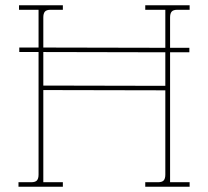

<svg xmlns="http://www.w3.org/2000/svg" viewBox="-20 -707 788 727"><path d="M50 0V-17H98Q114 -17 120 -24Q126 -31 126 -46V-510H53V-527H126V-670H52V-687H218V-670H172Q156 -670 150 -663Q144 -656 144 -641V-527L606 -526V-670H530V-687H698V-670H652Q636 -670 630 -663Q624 -656 624 -641V-526H697V-509H624V-17H698V0H530V-17H578Q594 -17 600 -24Q606 -31 606 -46V-365L144 -366V-17H218V0ZM144 -383 606 -382V-509L144 -510Z"/></svg>

Font: Grandiflora One
Style: Regular
Weight: 400
Designer: Haesung Cho
Foundry: JAMO
Version: Version 1.000; ttfautohint (v1.8.4.7-5d5b);gftools[0.9.28]